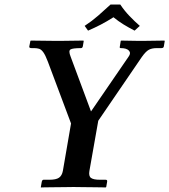

<svg xmlns="http://www.w3.org/2000/svg" viewBox="-20 -825 746 846"><path d="M510 -805Q528 -778 550.5 -754.5Q573 -731 596 -711L573 -690Q546 -704 524 -717.5Q502 -731 480 -749Q450 -730 424 -716.5Q398 -703 368 -690L353 -711Q385 -732 412.5 -756Q440 -780 467 -805ZM257 -72 293 -281 191 -553Q180 -582 171 -594.5Q162 -607 152.5 -610Q143 -613 130 -613H119Q108 -613 109 -620L114 -645L116 -646Q116 -646 132.5 -646Q149 -646 172 -645.5Q195 -645 214 -645Q233 -645 238 -645Q240 -645 256.5 -645Q273 -645 294 -645.5Q315 -646 331 -646Q347 -646 347 -646L349 -645L345 -621Q343 -613 337 -613Q300 -613 290.5 -607Q281 -601 291 -576L381 -334L547 -576Q558 -591 548 -602Q538 -613 512 -613Q506 -613 508 -620L512 -645L514 -646Q514 -646 525.5 -646Q537 -646 553 -645.5Q569 -645 583 -645Q597 -645 601 -645Q604 -645 620 -645Q636 -645 655.5 -645.5Q675 -646 689.5 -646Q704 -646 704 -646L706 -645L702 -621Q701 -613 691 -613H671Q649 -613 635.5 -605.5Q622 -598 605 -574L413 -293L374 -72Q370 -49 381 -41Q392 -33 420 -33H445Q454 -33 452 -24L448 -1L445 1Q445 1 428.5 0.5Q412 0 388.5 0Q365 0 341.5 -0.5Q318 -1 304 -1Q291 -1 267.5 -0.5Q244 0 219 0Q194 0 177 0.5Q160 1 160 1V-1L164 -24Q166 -33 172 -33H198Q227 -33 240 -42Q253 -51 257 -72Z"/></svg>

Font: Libertinus Serif Semibold Italic
Style: Regular
Weight: 600
Italic angle: -11.5°
Designer: Philipp H. Poll, Khaled Hosny
Foundry: Caleb Maclennan
Version: Version 7.051;RELEASE